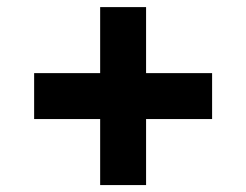

<svg xmlns="http://www.w3.org/2000/svg" viewBox="-20 -692 710 554"><path d="M401.5 -158V-348.5H592V-481H401.5V-671.5H269V-481H78.5V-348.5H269V-158Z"/></svg>

Font: Spartan
Style: Bold
Weight: 700
Designer: Matt Bailey, Mirko Velimirovic
Foundry: Matt Bailey
Version: Version 1.003